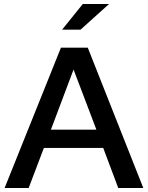

<svg xmlns="http://www.w3.org/2000/svg" viewBox="-20 -938 737 958"><path d="M3 0 284 -700H418L695 0H570L495 -200H199L123 0ZM234 -291H461L347 -591ZM393 -918H524L382 -790H290Z"/></svg>

Font: Rosa Sans Medium
Style: Regular
Weight: 500
Designer: Pentagram / MCKL
Foundry: Pentagram / MCKL
Version: Version 1.005;September 16, 2019;FontCreator 11.5.0.2425 64-